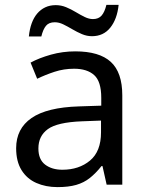

<svg xmlns="http://www.w3.org/2000/svg" viewBox="-20 -755 601 785"><path d="M288 -545Q386 -545 433 -502Q480 -459 480 -365V0H416L399 -76H395Q372 -47 347.5 -27.5Q323 -8 291.5 1Q260 10 215 10Q167 10 128.5 -7Q90 -24 68 -59.5Q46 -95 46 -149Q46 -229 109 -272.5Q172 -316 303 -320L394 -323V-355Q394 -422 365 -448Q336 -474 283 -474Q241 -474 203 -461.5Q165 -449 132 -433L105 -499Q140 -518 188 -531.5Q236 -545 288 -545ZM314 -259Q214 -255 175.5 -227Q137 -199 137 -148Q137 -103 164.5 -82Q192 -61 235 -61Q303 -61 348 -98.5Q393 -136 393 -214V-262ZM98 -606Q101 -636 109.5 -659.5Q118 -683 132 -699.5Q146 -716 165 -725Q184 -734 208 -734Q230 -734 250.5 -725.5Q271 -717 290 -705.5Q309 -694 326.5 -685.5Q344 -677 360 -677Q383 -677 395.5 -691.5Q408 -706 415 -735H465Q459 -677 431 -642Q403 -607 356 -607Q335 -607 315 -615.5Q295 -624 275.5 -635.5Q256 -647 238.5 -655.5Q221 -664 204 -664Q180 -664 168 -649.5Q156 -635 149 -606Z"/></svg>

Font: Noto Sans Gurmukhi
Style: Regular
Weight: 400
Designer: Jelle Bosma - Monotype Design Team
Foundry: Monotype Imaging Inc.
Version: Version 2.003